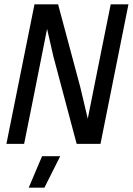

<svg xmlns="http://www.w3.org/2000/svg" viewBox="-20 -658 607 878"><path d="M439.5 0H330.6L224.6 -397.9L195.3 -525.9L131.3 -204.1L90.3 0H9.3L137.7 -638.2H245.6L346.7 -261.2L381.3 -115.2L449.7 -457L486.3 -638.2H567.4ZM255.4 56.2 183.1 200.2H111.3L172.4 56.2Z"/></svg>

Font: Code New Roman
Style: Italic
Weight: 400
Italic angle: -11°
Monospace: yes
Designer: Sam Radian
Foundry: Code New Roman
Version: Version 1.508 October 19, 2014